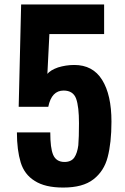

<svg xmlns="http://www.w3.org/2000/svg" viewBox="-20 -830 560 863"><path d="M136 -17C105 -36 84 -64 73 -100C62 -136 56 -181 56 -235H206C206 -188 210 -155 219 -134C228 -113 245 -102 270 -102C290 -102 305 -109 314 -122C323 -135 329 -154 332 -177C334 -200 335 -233 335 -276C335 -325 331 -362 322 -387C313 -411 294 -423 266 -423C230 -423 207 -399 197 -350H64L75 -810H448V-677H202L193 -498C202 -509 218 -519 241 -527C264 -534 288 -538 314 -538C369 -538 411 -516 439 -471C467 -426 481 -364 481 -283C481 -219 475 -166 464 -124C453 -81 431 -48 400 -24C368 1 323 13 264 13C209 13 167 3 136 -17Z"/></svg>

Font: Oswald SemiBold
Style: Regular
Weight: 400
Version: Version